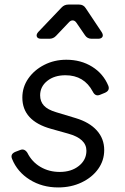

<svg xmlns="http://www.w3.org/2000/svg" viewBox="-20 -810 550 842"><path d="M235 12Q165 12 110.5 -22Q56 -56 33 -113Q24 -134 47 -144L68 -152Q87 -160 100 -140Q120 -100 157.5 -78Q195 -56 242 -56Q293 -56 326 -82.5Q359 -109 359 -149Q359 -202 279 -224L204 -245Q78 -280 78 -382Q78 -428 104 -465.5Q130 -503 174 -525.5Q218 -548 271 -548Q335 -548 384 -517.5Q433 -487 455 -434Q463 -413 440 -403L418 -394Q398 -386 387 -408Q349 -480 267 -480Q218 -480 187 -455Q156 -430 156 -392Q156 -365 172.5 -347Q189 -329 226 -318L312 -292Q372 -274 404.5 -238Q437 -202 437 -152Q437 -106 410.5 -69Q384 -32 338 -10Q292 12 235 12ZM161 -640Q145 -640 141.5 -649.5Q138 -659 148 -670L250 -777Q262 -790 280 -790H327Q346 -790 356 -774L426 -669Q434 -656 429 -648Q424 -640 410 -640H382Q363 -640 353 -655L316 -709Q309 -720 299.5 -720.5Q290 -721 282 -712L226 -653Q214 -640 196 -640Z"/></svg>

Font: Pitagon Sans Text
Style: Italic
Weight: 400
Italic angle: -8°
Designer: Travis Tran
Foundry: Pitagon
Version: Version 1.001; ttfautohint (v1.8.4.7-5d5b);gftools[0.9.26]